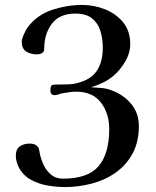

<svg xmlns="http://www.w3.org/2000/svg" viewBox="-20 -757 630 777"><path d="M542 -247Q542 -183 517 -136.5Q492 -90 449.5 -59.5Q407 -29 353 -14.5Q299 0 242 0Q210 0 174 -6Q138 -12 107 -28.5Q76 -45 58 -76Q52 -87 48 -100.5Q44 -114 44 -127Q44 -153 60 -164.5Q76 -176 101 -176Q108 -176 116 -174Q124 -172 129 -167Q138 -160 139 -147Q143 -121 154 -95Q165 -69 185 -51.5Q205 -34 235 -34Q336 -34 379 -84.5Q422 -135 422 -235Q422 -298 388.5 -342Q355 -386 288 -386Q275 -386 261.5 -384Q248 -382 235 -380Q227 -379 218.5 -375.5Q210 -372 201 -372Q184 -372 184 -391Q184 -412 192.5 -413.5Q201 -415 215 -415Q234 -415 255 -415.5Q276 -416 293 -421Q349 -435 372.5 -471.5Q396 -508 396 -564Q396 -601 386 -632.5Q376 -664 352 -683Q328 -702 285 -702Q221 -702 190 -661Q159 -620 159 -560Q159 -547 150 -542Q141 -537 129 -537Q104 -537 86 -548.5Q68 -560 68 -588Q68 -599 77 -619Q86 -639 93 -648Q132 -698 192 -717.5Q252 -737 313 -737Q360 -737 404.5 -719.5Q449 -702 478 -667Q507 -632 507 -579Q507 -542 486.5 -507.5Q466 -473 439 -450Q420 -434 396.5 -422.5Q373 -411 349 -404Q368 -403 390 -401Q412 -399 430 -392Q478 -375 510 -337.5Q542 -300 542 -247Z"/></svg>

Font: Kaisei Opti Medium
Style: Regular
Weight: 500
Designer: Font-Kai, 金井和夫
Foundry: KAZUO KANAI
Version: Version 5.003